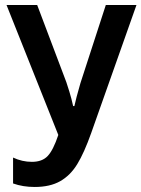

<svg xmlns="http://www.w3.org/2000/svg" viewBox="-20 -734 563 764"><path d="M343 -205Q315 -126 287.5 -81Q260 -36 219.5 -13Q179 10 118 10Q71 10 32 -4V-107Q68 -90 107 -90Q148 -90 170 -113.5Q192 -137 212 -197L6 -714H128L244 -407Q247 -399 256 -369.5Q265 -340 271 -312H276Q282 -341 300 -403L401 -714H523Z"/></svg>

Font: Noto Sans Display Medium Narrow
Style: Regular
Weight: 500
Width: 4
Designer: Monotype Design team
Foundry: Monotype Imaging Inc.
Version: Version 1.000